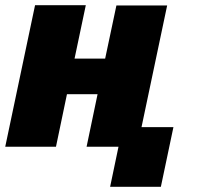

<svg xmlns="http://www.w3.org/2000/svg" viewBox="-20 -561 781 734"><path d="M0 0 114 -541H308L265 -337H382L425 -540H619L521 -75H643L595 153H401L433 0H311L353 -201H236L194 0Z"/></svg>

Font: Geist Black
Style: Italic
Weight: 900
Italic angle: -12°
Designer: Basement.studio, Andrés Briganti, Mateo Zaragoza
Foundry: Basement.studio, Vercel, Andrés Briganti, Guido Ferreyra, Mateo Zaragoza
Version: Version 1.500; ttfautohint (v1.8.4.7-5d5b)